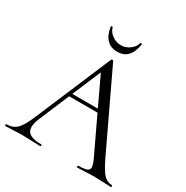

<svg xmlns="http://www.w3.org/2000/svg" viewBox="-185 -952 1067 1102"><g transform="rotate(30 349.0 -401.0)"><path d="M341 -690Q298 -690 271.5 -717.5Q245 -745 238 -797Q238 -799 240.5 -800.5Q243 -802 246 -801.5Q249 -801 249 -799Q256 -772 282.5 -752.5Q309 -733 341 -733Q372 -733 398.5 -752.5Q425 -772 432 -799Q432 -801 435 -801.5Q438 -802 440.5 -800.5Q443 -799 443 -797Q427 -690 341 -690ZM698 -12Q702 -12 702 -6Q702 0 698 0Q679 0 640 -2Q601 -4 583 -4Q561 -4 528 -2Q495 0 477 0Q472 0 472 -6Q472 -12 477 -12Q531 -12 543 -27Q555 -42 535 -86L419 -331H231L145 -127Q121 -66 141.5 -39Q162 -12 229 -12Q234 -12 234 -6Q234 0 229 0Q210 0 174 -2Q138 -4 111 -4Q86 -4 53.5 -2Q21 0 1 0Q-4 0 -4 -6Q-4 -12 1 -12Q42 -12 68 -37.5Q94 -63 124 -136L335 -634Q336 -636 341.5 -636.5Q347 -637 348 -634L584 -137Q619 -63 642.5 -37.5Q666 -12 698 -12ZM240 -352H409L320 -541Z"/></g></svg>

Font: Cormorant
Style: Regular
Weight: 400
Designer: Christian Thalmann (Catharsis Fonts)
Version: Version 1.000;PS 001.000;hotconv 1.0.70;makeotf.lib2.5.58329